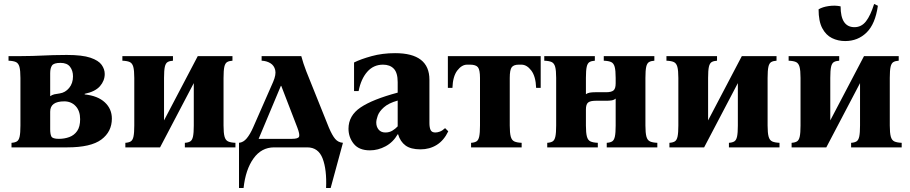

<svg xmlns="http://www.w3.org/2000/svg" viewBox="-20 -743 4589 968"><path d="M38 0V-23Q55 -24 65 -30Q75 -36 79 -54.5Q83 -73 83 -110V-350Q83 -388 78 -406Q73 -424 60.5 -430Q48 -436 23 -437V-460H78Q117 -460 144.5 -461Q172 -462 196 -463Q220 -464 248 -465Q276 -466 316 -466Q395 -466 436 -452Q477 -438 492.5 -416Q508 -394 508 -370Q508 -336 484 -308.5Q460 -281 407 -270V-267Q473 -260 508.5 -227Q544 -194 544 -145Q544 -79 491 -39.5Q438 0 319 0ZM233 -258Q243 -265 254 -267.5Q265 -270 281 -272Q309 -276 328.5 -299.5Q348 -323 348 -358Q348 -387 333 -406.5Q318 -426 285 -426Q251 -426 242 -412.5Q233 -399 233 -374ZM277 -43Q305 -43 329.5 -52Q354 -61 369 -82.5Q384 -104 384 -142Q384 -184 361.5 -208Q339 -232 304 -232Q233 -232 233 -180V-91Q233 -67 239 -55Q245 -43 277 -43Z M1107 -350V-110Q1107 -73 1112 -54.5Q1117 -36 1130 -30Q1143 -24 1167 -23V0H912V-23Q929 -24 939 -30Q949 -36 953 -54.5Q957 -73 957 -110V-324L787 0H612V-23Q629 -24 639 -30Q649 -36 653 -54.5Q657 -73 657 -110V-350Q657 -388 652 -406Q647 -424 634.5 -430Q622 -436 597 -437V-460H852V-437Q835 -436 825 -430Q815 -424 811 -406Q807 -388 807 -350V-136L977 -460H1152V-437Q1135 -436 1125 -430Q1115 -424 1111 -406Q1107 -388 1107 -350Z M1524 -384 1638 -100Q1655 -60 1670 -42.5Q1685 -25 1709 -23L1647 205H1624Q1628 112 1606.5 56Q1585 0 1529 0H1362Q1298 0 1258 56Q1218 112 1208 205H1185V-23Q1207 -25 1224 -45.5Q1241 -66 1256 -100L1357 -330Q1373 -367 1367.5 -390Q1362 -413 1343 -424.5Q1324 -436 1299 -437V-460H1499Q1504 -441 1510 -423Q1516 -405 1524 -384ZM1452 -43Q1484 -43 1488 -54.5Q1492 -66 1479 -100L1398 -310H1396L1284 -43Z M1845 15Q1790 15 1763.5 -18Q1737 -51 1737 -94Q1737 -160 1797.5 -201Q1858 -242 1985 -276V-329Q1985 -376 1965.5 -396.5Q1946 -417 1911 -417Q1863 -417 1831.5 -381Q1800 -345 1788 -284H1765V-428Q1799 -445 1853.5 -460Q1908 -475 1972 -475Q2145 -475 2145 -341V-123Q2145 -100 2151 -87.5Q2157 -75 2175 -75Q2185 -75 2197.5 -79.5Q2210 -84 2224 -97L2240 -81Q2218 -35 2182 -12.5Q2146 10 2100 10Q2051 10 2024.5 -9.5Q1998 -29 1987 -66H1985Q1962 -26 1924 -5.5Q1886 15 1845 15ZM1923 -75Q1943 -75 1958.5 -84.5Q1974 -94 1985 -106V-236Q1939 -223 1915.5 -202Q1892 -181 1884.5 -160Q1877 -139 1877 -125Q1877 -104 1889 -89.5Q1901 -75 1923 -75Z M2706 -460V-300H2683Q2681 -358 2658.5 -387.5Q2636 -417 2609 -417H2595Q2570 -417 2560 -404Q2550 -391 2550 -350V-110Q2550 -73 2555 -54.5Q2560 -36 2573 -30Q2586 -24 2610 -23V0H2355V-23Q2372 -24 2382 -30Q2392 -36 2396 -54.5Q2400 -73 2400 -110V-350Q2400 -391 2389.5 -404Q2379 -417 2350 -417H2335Q2308 -417 2285.5 -387.5Q2263 -358 2261 -300H2238V-460Z M3234 -350V-110Q3234 -73 3239 -54.5Q3244 -36 3257 -30Q3270 -24 3294 -23V0H3039V-23Q3056 -24 3066 -30Q3076 -36 3080 -54.5Q3084 -73 3084 -110V-246Q3076 -239 3064 -237Q3052 -235 3037 -235H2983Q2956 -235 2945 -226Q2934 -217 2934 -191V-110Q2934 -73 2939 -54.5Q2944 -36 2957 -30Q2970 -24 2994 -23V0H2739V-23Q2756 -24 2766 -30Q2776 -36 2780 -54.5Q2784 -73 2784 -110V-350Q2784 -388 2779 -406Q2774 -424 2761.5 -430Q2749 -436 2724 -437V-460H2979V-437Q2962 -436 2952 -430Q2942 -424 2938 -406Q2934 -388 2934 -350V-268Q2942 -274 2953.5 -276Q2965 -278 2981 -278H3035Q3062 -278 3073 -287Q3084 -296 3084 -323V-350Q3084 -388 3079 -406Q3074 -424 3061.5 -430Q3049 -436 3024 -437V-460H3279V-437Q3262 -436 3252 -430Q3242 -424 3238 -406Q3234 -388 3234 -350Z M3850 -350V-110Q3850 -73 3855 -54.5Q3860 -36 3873 -30Q3886 -24 3910 -23V0H3655V-23Q3672 -24 3682 -30Q3692 -36 3696 -54.5Q3700 -73 3700 -110V-324L3530 0H3355V-23Q3372 -24 3382 -30Q3392 -36 3396 -54.5Q3400 -73 3400 -110V-350Q3400 -388 3395 -406Q3390 -424 3377.5 -430Q3365 -436 3340 -437V-460H3595V-437Q3578 -436 3568 -430Q3558 -424 3554 -406Q3550 -388 3550 -350V-136L3720 -460H3895V-437Q3878 -436 3868 -430Q3858 -424 3854 -406Q3850 -388 3850 -350Z M4466 -350V-110Q4466 -73 4471 -54.5Q4476 -36 4489 -30Q4502 -24 4526 -23V0H4271V-23Q4288 -24 4298 -30Q4308 -36 4312 -54.5Q4316 -73 4316 -110V-324L4146 0H3971V-23Q3988 -24 3998 -30Q4008 -36 4012 -54.5Q4016 -73 4016 -110V-350Q4016 -388 4011 -406Q4006 -424 3993.5 -430Q3981 -436 3956 -437V-460H4211V-437Q4194 -436 4184 -430Q4174 -424 4170 -406Q4166 -388 4166 -350V-136L4336 -460H4511V-437Q4494 -436 4484 -430Q4474 -424 4470 -406Q4466 -388 4466 -350ZM4387 -723 4406 -714Q4393 -622 4349 -579Q4305 -536 4241 -536Q4205 -536 4174.5 -551Q4144 -566 4125.5 -601Q4107 -636 4107 -696Q4127 -708 4158.5 -712.5Q4190 -717 4218 -711Q4218 -606 4288 -606Q4323 -606 4346 -635.5Q4369 -665 4387 -723Z"/></svg>

Font: Bona Nova
Style: Bold
Weight: 700
Designer: Mateusz Machalski
Foundry: Capitalics
Version: Version 4.001; ttfautohint (v1.8.3)